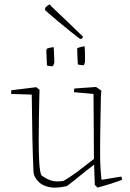

<svg xmlns="http://www.w3.org/2000/svg" viewBox="-20 -856 597 883"><path d="M227 7Q183 4 159 -18.5Q135 -41 134 -68Q131 -131 129 -219.5Q127 -308 126 -421L31 -424Q31 -435 32 -441L147 -455L162 -443L161 -417Q160 -372 159 -316.5Q158 -261 158 -206.5Q158 -152 160.5 -109.5Q163 -67 170 -50Q196 -31 217.5 -25Q239 -19 272 -24Q302 -41 335.5 -66Q369 -91 412 -125Q411 -204 411 -284Q411 -364 410 -424L320 -432Q320 -436 320.5 -440Q321 -444 322 -449L422 -456L446 -439L444 -412Q443 -341 441.5 -271Q440 -201 440.5 -139Q441 -77 447 -29L538 -44Q541 -38 541 -29Q515 -19 486.5 -10Q458 -1 429 7L416 -6L413 -94V-99Q376 -71 346.5 -46.5Q317 -22 287 0Q271 3 258.5 5Q246 7 227 7ZM338 -560Q337 -579 336 -596.5Q335 -614 335 -634Q341 -637 352 -640Q363 -643 369 -643Q371 -622 371 -600Q371 -578 371 -572Q371 -571 368.5 -563.5Q366 -556 365 -556Q361 -556 351.5 -557Q342 -558 338 -560ZM196 -555 193 -623Q193 -628 197 -633Q199 -634 210.5 -636.5Q222 -639 227 -639Q228 -622 229 -598.5Q230 -575 230 -568Q230 -567 227 -559.5Q224 -552 223 -552Q219 -551 210.5 -552Q202 -553 196 -555ZM357 -678 348 -677Q328 -692 300.5 -714Q273 -736 247 -758Q221 -780 203.5 -795Q186 -810 186 -812L190 -823Q202 -833 208 -836L216 -827L326 -722L362 -687Z"/></svg>

Font: Labrada ExtraLight
Style: Regular
Weight: 200
Designer: Mercedes Jáuregui
Foundry: Omnibus-Type Team
Version: Version 1.000; ttfautohint (v1.8.4.7-5d5b)